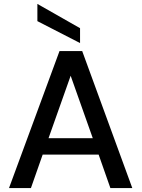

<svg xmlns="http://www.w3.org/2000/svg" viewBox="-20 -961 723 981"><path d="M26 0 284 -700H400L656 0H544L484 -171H198L138 0ZM228 -255H454L341 -574ZM389 -741 171 -853V-941L389 -817Z"/></svg>

Font: Firefly Display Medium
Style: Regular
Weight: 500
Designer: Colophon Foundry, Jonny Pinhorn
Foundry: Colophon Foundry
Version: Version 1.200; ttfautohint (v1.8.3)